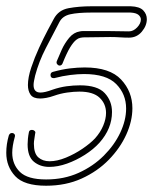

<svg xmlns="http://www.w3.org/2000/svg" viewBox="-40 -571 503 612"><path d="M117 -39Q88 -39 68 -55.5Q48 -72 48 -111Q48 -119 49 -129Q50 -139 52 -149Q53 -157 62 -157Q67 -157 70.5 -153.5Q74 -150 72 -145Q71 -136 69.5 -128Q68 -120 68 -113Q68 -82 82 -69.5Q96 -57 118 -57Q142 -57 170 -68.5Q198 -80 223 -97Q248 -114 263 -130Q280 -149 289 -170.5Q298 -192 298 -211Q298 -240 277.5 -259.5Q257 -279 213 -279Q195 -279 174 -276Q153 -273 133 -266Q119 -261 107.5 -259Q96 -257 88 -257Q66 -257 57.5 -269Q49 -281 49 -300Q49 -324 59.5 -355.5Q70 -387 84.5 -418.5Q99 -450 112 -474.5Q125 -499 131 -510Q146 -539 179 -545Q212 -551 251 -551H377Q405 -550 416.5 -538Q428 -526 428 -510Q428 -489 412 -470Q396 -451 371 -451Q357 -451 342 -452Q327 -453 312 -453Q293 -453 274.5 -452.5Q256 -452 237 -452H230Q223 -452 216 -450.5Q209 -449 203 -444Q194 -437 183.5 -420Q173 -403 159 -368Q156 -362 150 -362Q146 -362 142.5 -366Q139 -370 141 -376Q147 -391 156.5 -412Q166 -433 180.5 -450.5Q195 -468 215 -471Q220 -472 225.5 -472Q231 -472 237 -472H303Q321 -472 338 -471.5Q355 -471 371 -471Q385 -471 397 -483.5Q409 -496 409 -509Q409 -517 401.5 -523.5Q394 -530 376 -531H251Q209 -531 184 -525.5Q159 -520 149 -500Q128 -460 106 -417.5Q84 -375 72 -330Q70 -321 68.5 -313.5Q67 -306 67 -300Q67 -276 89 -276Q103 -276 127 -285Q150 -293 172 -296Q194 -299 215 -299Q271 -299 294 -274Q317 -249 317 -214Q317 -161 277 -116Q258 -95 230.5 -77.5Q203 -60 173.5 -49.5Q144 -39 117 -39ZM107 21Q37 21 8.5 -9.5Q-20 -40 -20 -84Q-20 -98 -18 -111.5Q-16 -125 -12 -139Q-9 -147 -2 -147Q3 -147 6 -143.5Q9 -140 7 -134Q-1 -105 -1 -84Q-1 -47 23.5 -23Q48 1 107 1Q164 1 210.5 -20Q257 -41 291 -75Q325 -109 343.5 -148.5Q362 -188 362 -225Q362 -271 330.5 -303Q299 -335 228 -335Q208 -335 184 -332Q160 -329 133 -322H131Q121 -322 121 -332Q121 -340 129 -342Q158 -350 183 -353Q208 -356 230 -356Q310 -356 346 -317.5Q382 -279 382 -226Q382 -185 362.5 -142Q343 -99 307 -62Q271 -25 220.5 -2Q170 21 107 21Z"/></svg>

Font: Neonderthaw
Style: Regular
Weight: 400
Designer: Robert E. Leuschke
Foundry: Robert E. Leuschke
Version: Version 1.010; ttfautohint (v1.8.3)